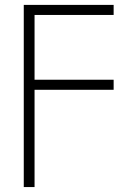

<svg xmlns="http://www.w3.org/2000/svg" viewBox="-20 -549 538 773"><path d="M75.7 204.1V-529.3H437.5V-488.8H119.1V-228H437.5V-187.5H119.1V204.1Z"/></svg>

Font: Inter 24pt ExtraLight
Style: Regular
Weight: 250
Designer: Rasmus Andersson
Foundry: rsms
Version: Version 4.001;git-66647c0bb